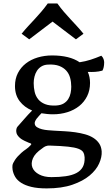

<svg xmlns="http://www.w3.org/2000/svg" viewBox="-20 -823 613 1088"><path d="M72.3 -76.2Q71.3 -82 72.8 -90.6Q74.2 -99.1 78.6 -104.5Q98.6 -126.5 118.4 -149.7Q138.2 -172.9 162.1 -196.8Q118.2 -214.8 91.6 -249.5Q64.9 -284.2 64.9 -335.4Q64.9 -377 81.5 -409.2Q98.1 -441.4 126.7 -463.6Q155.3 -485.8 193.6 -497.3Q231.9 -508.8 275.4 -508.8Q324.2 -508.8 363.5 -499.3Q402.8 -489.7 431.2 -470.2Q463.9 -475.1 493.4 -484.6Q522.9 -494.1 554.2 -507.3Q563 -499 566.7 -488.5Q570.3 -478 570.3 -470.2Q570.3 -454.6 567.6 -442.4Q564.9 -430.2 560.5 -422.9Q539.1 -417 518.6 -415.8Q498 -414.6 477.5 -415.5Q490.2 -387.7 490.2 -353Q490.2 -311 473.6 -277.8Q457 -244.6 428.5 -221.9Q399.9 -199.2 361.8 -187.3Q323.7 -175.3 280.3 -175.3Q263.2 -175.3 246.8 -177Q230.5 -178.7 214.8 -181.2Q208.5 -174.3 201.4 -166.7Q194.3 -159.2 188.5 -151.6Q182.6 -144 179.2 -136.2Q175.8 -128.4 176.8 -122.1Q178.2 -109.4 189.9 -102.1Q201.7 -94.7 218 -90.6Q234.4 -86.4 253.2 -85Q272 -83.5 287.6 -82.5Q315.9 -81.1 346.4 -79.3Q377 -77.6 406.2 -73.5Q435.5 -69.3 461.9 -62Q488.3 -54.7 508.5 -42Q528.8 -29.3 541.5 -10.7Q554.2 7.8 556.2 34.7Q558.1 66.9 541.7 103.5Q525.4 140.1 487.8 171.6Q450.2 203.1 389.9 223.9Q329.6 244.6 244.6 244.6Q193.4 244.6 158 236.1Q122.6 227.5 99.9 212.9Q77.1 198.2 65.9 179Q54.7 159.7 51.3 138.7Q49.3 123 50.8 113.3Q52.2 102.5 64.9 83.3Q77.6 64 101.1 43Q113.8 31.7 127.7 22.5Q141.6 13.2 154.3 -1Q158.2 -4.9 157 -7.3Q155.8 -9.8 151.9 -11.2Q146.5 -12.7 142.6 -14.4Q138.7 -16.1 135.5 -17.6Q132.3 -19 128.4 -20.8Q124.5 -22.5 119.1 -24.9Q112.3 -27.8 104.2 -33Q96.2 -38.1 89.4 -44.7Q82.5 -51.3 77.6 -59.3Q72.8 -67.4 72.3 -76.2ZM297.9 -225.1Q324.2 -226.6 340.8 -236.6Q357.4 -246.6 366.9 -262Q376.5 -277.3 380.1 -295.7Q383.8 -314 383.8 -332Q383.8 -358.4 377.4 -381.8Q371.1 -405.3 355.7 -422.6Q340.3 -439.9 315.2 -449.5Q290 -459 252.4 -457Q230 -456.1 214.4 -446.3Q198.7 -436.5 189.2 -421.6Q179.7 -406.7 175.3 -388.4Q170.9 -370.1 170.9 -352.1Q170.9 -325.7 176.5 -302Q182.1 -278.3 196.5 -260.5Q210.9 -242.7 235.6 -232.9Q260.3 -223.1 297.9 -225.1ZM218.8 18.1Q178.7 45.4 166.5 74.2Q154.3 103 163.8 126.7Q173.3 150.4 201.7 165.5Q230 180.7 271.5 180.7Q316.9 180.7 352.5 175.5Q388.2 170.4 412.6 157.7Q437 145 449 123.3Q460.9 101.6 459.5 68.4Q458.5 51.8 451.7 39.8Q444.8 27.8 424.3 20Q403.8 12.2 365.5 8.1Q327.1 3.9 263.7 2Q254.4 1.5 247.6 2.9Q240.7 4.4 235.6 6.8Q230.5 9.3 226.6 12.2Q222.7 15.1 218.8 18.1ZM102.5 -631.8Q121.6 -655.3 140.1 -675.3Q158.7 -695.3 177 -715.1Q195.3 -734.9 213.6 -756.1Q231.9 -777.3 250.5 -803.2H305.2Q323.7 -777.3 342 -756.1Q360.4 -734.9 378.7 -715.1Q397 -695.3 415.5 -675.3Q434.1 -655.3 453.1 -631.8L410.2 -600.1L277.8 -700.7L145.5 -600.1Z"/></svg>

Font: Donegal One
Style: Regular
Weight: 400
Designer: Gary Lonergan
Foundry: Sorkin Type Co.
Version: Version 1.004